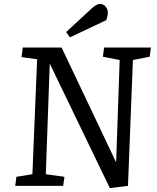

<svg xmlns="http://www.w3.org/2000/svg" viewBox="-20 -941 796 972"><path d="M444.8 -898.9Q469.7 -920.9 485.8 -920.9Q503.4 -920.9 514.6 -908Q525.9 -895 525.9 -876Q525.9 -861.3 518.1 -838.9L334 -752L314.9 -778.8ZM567.9 -119.1 585.9 -637.2 501 -653.8 506.8 -700.2H744.1L737.8 -653.8L652.8 -637.2L627.9 0L536.1 11.2L231.9 -619.1L211.9 -59.1L306.2 -45.9L299.8 0H57.1L63 -45.9L144 -59.1L168 -641.1L88.9 -651.9L95.2 -700.2H292Z"/></svg>

Font: Literata Book
Style: Italic
Weight: 400
Italic angle: -3°
Designer: Latin by Veronika Burian and Jose Scaglione. Greek by Irene Vlachou. Cyrillic by Vera Evstafieva
Foundry: TypeTogether
Version: Version 1.003;PS 001.003;hotconv 1.0.88;makeotf.lib2.5.64775